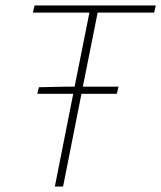

<svg xmlns="http://www.w3.org/2000/svg" viewBox="-20 -680 588 700"><path d="M116 -338 122 -362 216 -364H252L306 -634H100L106 -660H548L542 -634H336L282 -364H412L406 -338H277L210 0H180L247 -338Z"/></svg>

Font: Source Sans 3 ExtraLight ExtraLight
Style: Italic
Weight: 250
Italic angle: -11°
Version: Version 3.052;hotconv 1.1.0;makeotfexe 2.6.0